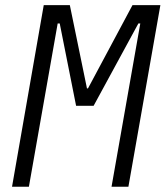

<svg xmlns="http://www.w3.org/2000/svg" viewBox="-20 -713 632 733"><path d="M25.9 0H90.3L200.2 -623.5H208L270.5 -309.1H337.4L508.3 -623.5H515.6L405.8 0H470.2L592.3 -693.4H485.8L315.9 -375.5H312L246.6 -693.4H147Z"/></svg>

Font: Cascadia Code NF Light
Style: Italic
Weight: 300
Italic angle: -10°
Monospace: yes
Designer: Aaron Bell
Foundry: Saja Typeworks
Version: Version 2404.023